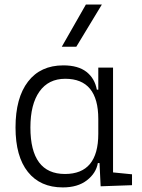

<svg xmlns="http://www.w3.org/2000/svg" viewBox="-20 -815 626 845"><path d="M256.3 9.8Q157.2 9.8 102.8 -58.3Q48.3 -126.5 48.3 -253.9Q48.3 -384.3 103.3 -455.8Q158.2 -527.3 258.8 -527.3Q323.7 -527.3 360.4 -498.8Q397 -470.2 406.2 -420.4H412.6V-517.6H477.5V-56.2L561 -47.9V0L422.9 4.9L418 -97.2H410.6Q402.8 -52.7 362.5 -21.5Q322.3 9.8 256.3 9.8ZM412.6 -226.1V-291.5Q412.6 -468.3 267.1 -468.3Q193.4 -468.3 153.6 -412.1Q113.8 -356 113.8 -253.9Q113.8 -49.3 266.1 -49.3Q412.6 -49.3 412.6 -226.1ZM252 -609.4 357.9 -794.9H428.2L315.9 -609.4Z"/></svg>

Font: Cascadia Mono PL Light
Style: Regular
Weight: 300
Monospace: yes
Designer: Aaron Bell
Foundry: Saja Typeworks
Version: Version 2404.023; ttfautohint (v1.8.4)